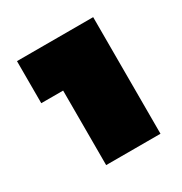

<svg xmlns="http://www.w3.org/2000/svg" viewBox="-96 -779 477 502"><g transform="rotate(-30 142.5 -528.0)"><path d="M20 -577V-704H250V-352H86V-577Z"/></g></svg>

Font: Fz Poppins Black
Style: Regular
Weight: 900
Designer: Ninad Kale (Devanagari), Jonny Pinhorn (Latin)
Foundry: Indian Type Foundry
Version: Vit hóa bi Vntype.Com & FontZin.Com